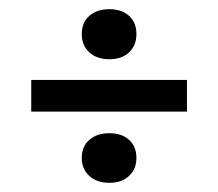

<svg xmlns="http://www.w3.org/2000/svg" viewBox="-20 -453 475 418"><path d="M48 -210V-279H387V-210ZM277 -109Q277 -85 261 -70Q245 -55 218 -55Q191 -55 174.5 -70Q158 -85 158 -109Q158 -134 174.5 -148.5Q191 -163 218 -163Q245 -163 261 -148.5Q277 -134 277 -109ZM277 -379Q277 -354 261 -339Q245 -324 218 -324Q191 -324 174.5 -339Q158 -354 158 -379Q158 -404 174.5 -418.5Q191 -433 218 -433Q245 -433 261 -418.5Q277 -404 277 -379Z"/></svg>

Font: Yrsa SemiBold
Style: Regular
Weight: 600
Version: Version 2.004